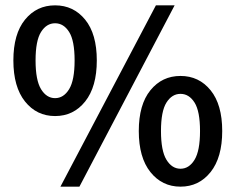

<svg xmlns="http://www.w3.org/2000/svg" viewBox="-20 -686 881 718"><path d="M186 -252Q117 -252 73.5 -306.5Q30 -361 30 -460Q30 -559 73.5 -612.5Q117 -666 186 -666Q255 -666 298.5 -612.5Q342 -559 342 -460Q342 -361 298.5 -306.5Q255 -252 186 -252ZM186 -319Q218 -319 238.5 -352.5Q259 -386 259 -460Q259 -534 238.5 -566.5Q218 -599 186 -599Q154 -599 133.5 -566.5Q113 -534 113 -460Q113 -386 133.5 -352.5Q154 -319 186 -319ZM206 12 563 -666H633L277 12ZM655 12Q586 12 542.5 -42.5Q499 -97 499 -196Q499 -295 542.5 -348.5Q586 -402 655 -402Q724 -402 767.5 -348.5Q811 -295 811 -196Q811 -97 767.5 -42.5Q724 12 655 12ZM655 -55Q687 -55 707.5 -88.5Q728 -122 728 -196Q728 -270 707.5 -302.5Q687 -335 655 -335Q623 -335 602.5 -302.5Q582 -270 582 -196Q582 -122 602.5 -88.5Q623 -55 655 -55Z"/></svg>

Font: Giro Sans Semibold
Style: Regular
Weight: 600
Designer: Paul D. Hunt
Foundry: Adobe Systems Incorporated
Version: Version 1.000;PS 1.0;hotconv 1.0.88;makeotf.lib2.5.647800